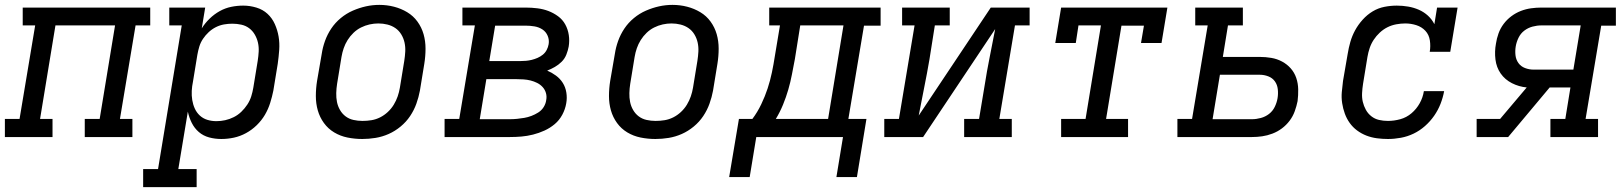

<svg xmlns="http://www.w3.org/2000/svg" viewBox="-30 -561 6650 786"><path d="M-10 0V-74H50L114 -457H63V-530H585V-457H525L461 -74H512V0H317V-74H378L441 -457H197L134 -74H185V0Z M556 205V131H617L714 -457H663V-530H810L796 -445Q809 -466 828 -484.5Q847 -503 869.5 -515.5Q892 -528 916.5 -533Q941 -538 965 -538Q965 -538 965 -538Q965 -538 966 -538Q993 -538 1019.5 -530Q1046 -522 1065 -504.5Q1084 -487 1095 -462.5Q1106 -438 1110.5 -411.5Q1115 -385 1113 -356.5Q1111 -328 1107 -300L1089 -190Q1084 -165 1076 -139.5Q1068 -114 1054.5 -91Q1041 -68 1021 -48.5Q1001 -29 977 -16Q953 -3 927.5 2.5Q902 8 876 8Q850 8 826 1.5Q802 -5 784 -20.5Q766 -36 755 -58Q744 -80 739 -104L700 131H775V205ZM856 -65Q874 -65 892 -69Q910 -73 927 -81.5Q944 -90 958 -103.5Q972 -117 982.5 -133Q993 -149 998.5 -166.5Q1004 -184 1007 -202L1025 -312Q1028 -331 1029 -350Q1030 -369 1026 -386.5Q1022 -404 1013 -419.5Q1004 -435 990 -445.5Q976 -456 958 -460Q940 -464 921 -464Q904 -464 887 -461Q870 -458 854 -450Q838 -442 824.5 -429.5Q811 -417 801 -402Q791 -387 786 -370.5Q781 -354 778 -337L760 -227Q756 -208 755 -189Q754 -170 757 -151.5Q760 -133 767.5 -116.5Q775 -100 788 -88Q801 -76 818.5 -70.5Q836 -65 856 -65Z M1453 8Q1422 8 1392.5 2Q1363 -4 1338 -19Q1313 -34 1296 -57.5Q1279 -81 1271 -109Q1263 -137 1263 -168Q1263 -199 1268 -230L1287 -340Q1291 -367 1300.5 -393.5Q1310 -420 1326 -444Q1342 -468 1365 -487Q1388 -506 1414.5 -517.5Q1441 -529 1468 -535Q1495 -541 1523 -541Q1554 -541 1583 -533.5Q1612 -526 1637 -511Q1662 -496 1679 -472.5Q1696 -449 1704 -421Q1712 -393 1712 -362Q1712 -331 1707 -300L1689 -190Q1684 -163 1674.5 -136.5Q1665 -110 1649 -86Q1633 -62 1610 -43Q1587 -24 1561 -12.5Q1535 -1 1507.5 3.5Q1480 8 1453 8ZM1454 -66Q1473 -66 1491 -69Q1509 -72 1526 -80.5Q1543 -89 1557.5 -102.5Q1572 -116 1582 -132.5Q1592 -149 1598 -166.5Q1604 -184 1607 -202L1625 -312Q1628 -331 1629 -350Q1630 -369 1626 -387Q1622 -405 1612.5 -420.5Q1603 -436 1588.5 -446Q1574 -456 1556 -460.5Q1538 -465 1519 -465Q1501 -465 1483 -461Q1465 -457 1448 -448.5Q1431 -440 1417 -426.5Q1403 -413 1393 -397Q1383 -381 1377 -363.5Q1371 -346 1368 -328L1350 -218Q1347 -199 1346.5 -180Q1346 -161 1349.5 -143.5Q1353 -126 1362 -110.5Q1371 -95 1385 -84.5Q1399 -74 1417 -70Q1435 -66 1454 -66Z M1790 0V-74H1850L1914 -457H1863V-530H2122Q2146 -530 2170 -527Q2194 -524 2215 -516Q2236 -508 2254.5 -494.5Q2273 -481 2284 -461Q2295 -441 2298.5 -417.5Q2302 -394 2298 -370Q2295 -354 2288.5 -337.5Q2282 -321 2269.5 -308.5Q2257 -296 2241.5 -287Q2226 -278 2210 -272Q2229 -264 2246 -251.5Q2263 -239 2274 -221.5Q2285 -204 2288.5 -182Q2292 -160 2288 -138Q2284 -114 2272 -91.5Q2260 -69 2241 -53Q2222 -37 2199 -26.5Q2176 -16 2152 -10Q2128 -4 2104.5 -2Q2081 0 2057 0ZM1973 -311H2100Q2111 -311 2123 -312Q2135 -313 2147 -316Q2159 -319 2170.5 -324Q2182 -329 2192 -337Q2202 -345 2208 -356.5Q2214 -368 2216 -380Q2219 -398 2212 -414.5Q2205 -431 2190.5 -440.5Q2176 -450 2158 -453Q2140 -456 2122 -456H1997ZM1934 -73H2057Q2072 -73 2087 -74.5Q2102 -76 2116.5 -78.5Q2131 -81 2145.5 -86.5Q2160 -92 2173.5 -100.5Q2187 -109 2195.5 -122.5Q2204 -136 2206 -151Q2209 -166 2205 -180Q2201 -194 2191.5 -204.5Q2182 -215 2169 -221.5Q2156 -228 2142 -231.5Q2128 -235 2113 -236Q2098 -237 2083 -237H1961Z M2653 8Q2622 8 2592.5 2Q2563 -4 2538 -19Q2513 -34 2496 -57.5Q2479 -81 2471 -109Q2463 -137 2463 -168Q2463 -199 2468 -230L2487 -340Q2491 -367 2500.5 -393.5Q2510 -420 2526 -444Q2542 -468 2565 -487Q2588 -506 2614.5 -517.5Q2641 -529 2668 -535Q2695 -541 2723 -541Q2754 -541 2783 -533.5Q2812 -526 2837 -511Q2862 -496 2879 -472.5Q2896 -449 2904 -421Q2912 -393 2912 -362Q2912 -331 2907 -300L2889 -190Q2884 -163 2874.5 -136.5Q2865 -110 2849 -86Q2833 -62 2810 -43Q2787 -24 2761 -12.5Q2735 -1 2707.5 3.5Q2680 8 2653 8ZM2654 -66Q2673 -66 2691 -69Q2709 -72 2726 -80.5Q2743 -89 2757.5 -102.5Q2772 -116 2782 -132.5Q2792 -149 2798 -166.5Q2804 -184 2807 -202L2825 -312Q2828 -331 2829 -350Q2830 -369 2826 -387Q2822 -405 2812.5 -420.5Q2803 -436 2788.5 -446Q2774 -456 2756 -460.5Q2738 -465 2719 -465Q2701 -465 2683 -461Q2665 -457 2648 -448.5Q2631 -440 2617 -426.5Q2603 -413 2593 -397Q2583 -381 2577 -363.5Q2571 -346 2568 -328L2550 -218Q2547 -199 2546.5 -180Q2546 -161 2549.5 -143.5Q2553 -126 2562 -110.5Q2571 -95 2585 -84.5Q2599 -74 2617 -70Q2635 -66 2654 -66Z M2955 164 2995 -74H3050Q3071 -102 3086.5 -134.5Q3102 -167 3112.5 -199Q3123 -231 3130 -264.5Q3137 -298 3142 -331L3163 -457H3119V-530H3575V-456H3507L3443 -74H3517L3478 164H3394L3421 0H3066L3039 164ZM3146 -74H3360L3423 -457H3246L3224 -319Q3218 -288 3212 -256.5Q3206 -225 3197 -194Q3188 -163 3175.5 -132.5Q3163 -102 3146 -74Z M3590 0V-74H3650L3714 -457H3663V-530H3858V-457H3797L3775 -318Q3765 -260 3753.5 -203Q3742 -146 3731 -88L4026 -530H4185V-457H4125L4061 -74H4112V0H3917V-74H3978L4001 -212Q4010 -270 4021.5 -327Q4033 -384 4044 -442L3749 0Z M4314 0V-74H4414L4477 -457H4385L4374 -385H4290L4314 -530H4749L4725 -385H4641L4653 -456H4561L4498 -74H4588V0Z M4790 0V-74H4850L4914 -457H4863V-530H5058V-457H4997L4976 -328H5127Q5151 -328 5174.5 -324Q5198 -320 5218.5 -309Q5239 -298 5254 -281Q5269 -264 5276.5 -242Q5284 -220 5284.5 -195.5Q5285 -171 5282 -147Q5278 -127 5270.5 -106Q5263 -85 5249.5 -67Q5236 -49 5218 -35.5Q5200 -22 5179 -14Q5158 -6 5137 -3Q5116 0 5095 0ZM4934 -73H5095Q5113 -73 5131.5 -78Q5150 -83 5165 -94.5Q5180 -106 5188.5 -123.5Q5197 -141 5200 -159Q5203 -177 5201 -195.5Q5199 -214 5189 -228Q5179 -242 5162 -248.5Q5145 -255 5127 -255H4964Z M5652 8Q5629 8 5606.5 5Q5584 2 5563.5 -6Q5543 -14 5525.5 -27Q5508 -40 5495.5 -57.5Q5483 -75 5475.5 -95.5Q5468 -116 5464.5 -138.5Q5461 -161 5463 -184Q5465 -207 5468 -230L5487 -340Q5491 -365 5498 -389.5Q5505 -414 5517.5 -437Q5530 -460 5548.5 -480.5Q5567 -501 5589.5 -514.5Q5612 -528 5637.5 -533Q5663 -538 5688 -538Q5712 -538 5735 -534Q5758 -530 5778.5 -521Q5799 -512 5815.5 -497Q5832 -482 5842 -462L5853 -530H5937L5907 -349H5823Q5827 -372 5823.5 -395.5Q5820 -419 5805 -435Q5790 -451 5768 -458Q5746 -465 5723 -465Q5705 -465 5686 -461.5Q5667 -458 5650 -449.5Q5633 -441 5618.5 -427.5Q5604 -414 5593.5 -398Q5583 -382 5577 -364Q5571 -346 5568 -328L5550 -218Q5547 -199 5546 -180Q5545 -161 5549 -144Q5553 -127 5561.5 -111.5Q5570 -96 5584 -85Q5598 -74 5615.5 -70Q5633 -66 5652 -66Q5677 -66 5702.5 -73Q5728 -80 5748.5 -97.5Q5769 -115 5782 -138.5Q5795 -162 5799 -188H5882Q5877 -161 5867 -135.5Q5857 -110 5841 -87Q5825 -64 5803.5 -45Q5782 -26 5757 -14Q5732 -2 5705 3Q5678 8 5652 8Z M6015 0V-74H6111L6220 -203Q6188 -206 6159.5 -220.5Q6131 -235 6113.5 -260Q6096 -285 6092 -317.5Q6088 -350 6094 -382Q6097 -403 6104.5 -424Q6112 -445 6125.5 -463Q6139 -481 6157 -494.5Q6175 -508 6195.5 -516Q6216 -524 6237.5 -527Q6259 -530 6280 -530H6585V-456H6525L6461 -74H6512V0H6317V-74H6378L6399 -203H6314L6144 0ZM6411 -276 6441 -457H6280Q6262 -457 6243.5 -452Q6225 -447 6210 -435.5Q6195 -424 6186.5 -406.5Q6178 -389 6175 -371Q6172 -353 6174 -335Q6176 -317 6186 -303Q6196 -289 6213 -282.5Q6230 -276 6248 -276Z"/></svg>

Font: Iosevka Curly Slab ExObl
Style: Regular
Weight: 400
Width: 7
Italic angle: -9°
Monospace: yes
Designer: Belleve Invis
Foundry: Belleve Invis
Version: Version 11.1.0; ttfautohint (v1.8.3)